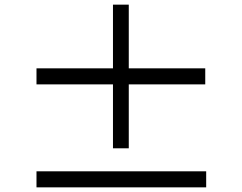

<svg xmlns="http://www.w3.org/2000/svg" viewBox="-20 -824 1040 826"><path d="M863 -461V-530H534V-804H466V-530H137V-461H466V-186H534V-461ZM867 -87H137V-18H867Z"/></svg>

Font: Noto Sans KR
Style: Regular
Weight: 400
Designer: Ryoko NISHIZUKA 西塚涼子 (kana, bopomofo & ideographs); Paul D. Hunt (Latin, Greek & Cyrillic); Sandoll Communications 산돌커뮤니
Foundry: Adobe
Version: Version 2.004;hotconv 1.0.118;makeotfexe 2.5.65603